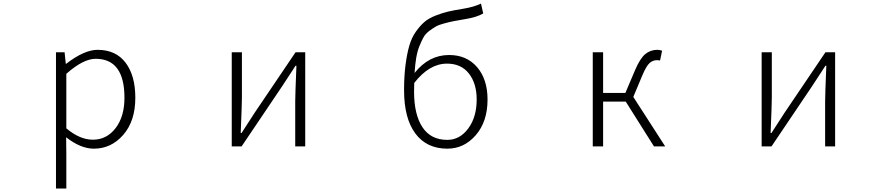

<svg xmlns="http://www.w3.org/2000/svg" viewBox="-20 -829 5040 1087"><path d="M296.9 238.3V-533.2H345.7L352.5 -467.8H354.5Q457 -546.9 532.2 -546.9Q635.7 -546.9 690.9 -474.1Q746.1 -401.4 746.1 -275.4Q746.1 -143.6 677.7 -65.4Q609.4 12.7 511.7 12.7Q436.5 12.7 354.5 -51.8L355.5 45.9V238.3ZM505.9 -38.1Q584 -38.1 634.3 -103.5Q684.6 -168.9 684.6 -275.4Q684.6 -496.1 521.5 -496.1Q451.2 -496.1 355.5 -411.1V-102.5Q431.6 -38.1 505.9 -38.1Z M1292 0V-533.2H1349.6V-276.4Q1349.6 -242.2 1342.8 -76.2H1347.7L1422.9 -192.4L1653.3 -533.2H1708V0H1651.4V-255.9Q1651.4 -291 1658.2 -457H1653.3Q1599.6 -374 1578.1 -341.8L1347.7 0Z M2512.7 -37.1Q2583 -37.1 2630.9 -101.6Q2678.7 -166 2678.7 -265.6Q2678.7 -356.4 2634.8 -412.6Q2590.8 -468.8 2510.7 -468.8Q2410.2 -468.8 2325.2 -359.4Q2324.2 -344.7 2324.2 -310.5Q2324.2 -180.7 2371.6 -108.9Q2418.9 -37.1 2512.7 -37.1ZM2703.1 -808.6 2715.8 -752.9Q2679.7 -731.4 2613.3 -720.7Q2572.3 -713.9 2549.8 -709.5Q2527.3 -705.1 2496.1 -696.8Q2464.8 -688.5 2448.2 -679.2Q2431.6 -669.9 2410.2 -653.8Q2388.7 -637.7 2377.4 -617.2Q2366.2 -596.7 2354.5 -567.9Q2342.8 -539.1 2336.4 -501.5Q2330.1 -463.9 2327.1 -416Q2408.2 -517.6 2522.5 -517.6Q2622.1 -517.6 2681.2 -448.7Q2740.2 -379.9 2740.2 -265.6Q2740.2 -140.6 2673.8 -64Q2607.4 12.7 2512.7 12.7Q2395.5 12.7 2331.5 -73.2Q2267.6 -159.2 2267.6 -318.4Q2267.6 -398.4 2275.9 -461.9Q2284.2 -525.4 2297.4 -570.8Q2310.5 -616.2 2334.5 -649.9Q2358.4 -683.6 2382.8 -704.6Q2407.2 -725.6 2445.8 -740.7Q2484.4 -755.9 2518.1 -763.7Q2551.8 -771.5 2601.6 -779.3Q2662.1 -789.1 2703.1 -808.6Z M3565.4 -280.3 3746.1 0H3682.6L3522.5 -253.9H3394.5V0H3335.9V-533.2H3394.5V-302.7H3520.5L3575.2 -431.6Q3603.5 -498 3632.8 -522.5Q3662.1 -546.9 3701.2 -546.9Q3713.9 -546.9 3728.5 -542L3716.8 -486.3Q3710 -488.3 3699.2 -488.3Q3675.8 -488.3 3657.7 -472.2Q3639.6 -456.1 3618.2 -406.2Z M4292 0V-533.2H4349.6V-276.4Q4349.6 -242.2 4342.8 -76.2H4347.7L4422.9 -192.4L4653.3 -533.2H4708V0H4651.4V-255.9Q4651.4 -291 4658.2 -457H4653.3Q4599.6 -374 4578.1 -341.8L4347.7 0Z"/></svg>

Font: GenEi Gothic M Light
Style: Regular
Weight: 300
Designer: o_tamon (Modified); [Source Han Sans]
Ryoko NISHIZUKA  (kana & ideographs); Paul D. Hunt (Latin, Greek & Cyrillic); Wenl
Version: Version 1.1a;Original Version 1.004